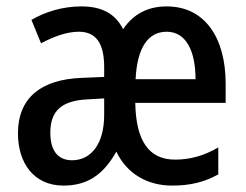

<svg xmlns="http://www.w3.org/2000/svg" viewBox="-20 -569 766 599"><path d="M500 -549C441 -549 396 -525 364 -478C340 -526 298 -549 234 -549C175 -549 121 -532 78 -507L108 -434C150 -456 189 -470 226 -470C278 -470 305 -436 305 -360V-329L234 -326C106 -321 36 -262 36 -153C36 -60 86 10 178 10C254 10 303 -25 343 -96C376 -26 441 10 517 10C574 10 618 -1 661 -25V-109C616 -83 573 -71 526 -71C445 -71 404 -129 402 -248H684V-308C684 -450 620 -549 500 -549ZM500 -470C561 -470 590 -409 590 -322H403C408 -422 443 -470 500 -470ZM253 -259 305 -262V-210C305 -120 264 -69 205 -69C163 -69 137 -96 137 -155C137 -222 171 -255 253 -259Z"/></svg>

Font: Noto Sans Lao Looped Condensed Medium
Style: Regular
Weight: 500
Width: 3
Designer: Mark Frömberg, Ben Mitchell
Foundry: The Fontpad Ltd
Version: Version 1.002